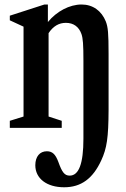

<svg xmlns="http://www.w3.org/2000/svg" viewBox="-20 -554 548 832"><path d="M22.5 0H247.5V-30.5L190.5 -49V-410.5C211 -441 235.5 -455 265.5 -455C298.5 -455 322 -438 333 -406.5C339.5 -387.5 341.5 -361 341.5 -290V47C341.5 155.5 321.5 207 282 207C260 207 249 193 233 148C220.5 114.5 207 101.5 183 101.5C152.5 101.5 133 124.5 133 162C133 219.5 182.5 257.5 258 257.5C331.5 257.5 382.5 220 419 140.5C443 88.5 450 43 450.5 -77.5V-320.5C450.5 -410.5 448 -436.5 438.5 -461C420 -507 382.5 -534.5 333.5 -534.5C281.5 -534.5 225.5 -505 187.5 -458.5V-534.5H172.5L22.5 -486V-466L82 -438.5V-49L22.5 -30.5Z"/></svg>

Font: Libre Caslon Condensed SemiBold
Style: Regular
Weight: 600
Designer: Pablo Impallari, Rodrigo Fuenzalida, Katja Schimmel, Ertekin Erdin
Foundry: Pablo Impallari, Rodrigo Fuenzalida
Version: Version 2.000;gftools[0.9.33]